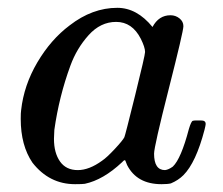

<svg xmlns="http://www.w3.org/2000/svg" viewBox="-20 -461 569 491"><path d="M487 -153Q496 -153 499 -152.5Q502 -152 504 -150Q506 -148 506 -144Q506 -141 503 -129Q481 -45 449 -13Q436 0 417 8Q409 10 393 10Q330 10 305 -39Q300 -52 300 -51Q299 -52 296 -50Q294 -48 292 -46Q244 -1 197 9Q191 10 172 10Q106 10 63 -45Q33 -89 33 -157Q33 -173 34 -179Q41 -243 75.5 -301.5Q110 -360 158 -396Q216 -441 280 -441Q330 -441 370 -392Q386 -422 416 -422Q429 -422 439 -414Q449 -406 449 -394Q449 -381 411.5 -233.5Q374 -86 374 -68Q374 -26 402 -26Q411 -27 422 -35Q443 -55 463 -131Q469 -151 473 -152Q475 -153 483 -153ZM118 -106Q118 -70 133.5 -48Q149 -26 179 -26Q208 -26 241 -50Q253 -58 273.5 -80Q294 -102 298 -110Q300 -114 325.5 -217Q351 -320 351 -328Q351 -340 340 -362Q318 -405 277 -405Q237 -405 206.5 -371Q176 -337 160 -293Q131 -214 119 -129Q119 -126 118.5 -118Q118 -110 118 -106Z"/></svg>

Font: MathJax_Math
Style: Regular
Weight: 400
Version: Version 1.1